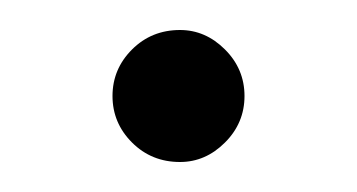

<svg xmlns="http://www.w3.org/2000/svg" viewBox="-20 -404 238 128"><path d="M55 -340Q55 -358 68 -371Q81 -384 100 -384Q117 -384 130 -371Q143 -358 143 -340Q143 -322 130 -309Q117 -296 100 -296Q81 -296 68 -309Q55 -322 55 -340Z"/></svg>

Font: Niramit ExtraLight
Style: Regular
Weight: 200
Designer: Katatrad Aksorn Co.,Ltd.
Foundry: Cadson Demak Co.,Ltd.
Version: Version 1.000; ttfautohint (v1.6)